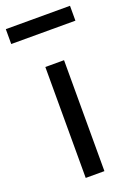

<svg xmlns="http://www.w3.org/2000/svg" viewBox="-154 -794 588 849"><g transform="rotate(-20 140.0 -369.5)"><path d="M184 -522V0H96V-522ZM291 -739V-669H-11V-739Z"/></g></svg>

Font: AmikoRegular
Style: Regular
Weight: 400
Designer: Pablo Impallari, Rodrigo Fuenzalida, Andres Torresi
Foundry: Impallari Type
Version: Version 1.000; ttfautohint (v1.3)